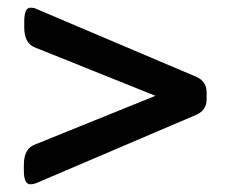

<svg xmlns="http://www.w3.org/2000/svg" viewBox="-20 -488 600 499"><path d="M59 -9Q42 -9 42 -45V-60Q42 -101 70 -112L384 -239L70 -365Q43 -376 43 -417V-432Q43 -468 59 -468Q63 -468 66.5 -467.5Q70 -467 74 -465L491 -288Q517 -276 517 -248V-230Q517 -202 491 -190L74 -12Q66 -9 59 -9Z"/></svg>

Font: Asap SemiBold
Style: Regular
Weight: 600
Designer: Pablo Cosgaya
Foundry: Omnibus-Type
Version: Version 3.001; ttfautohint (v1.8.3)